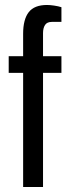

<svg xmlns="http://www.w3.org/2000/svg" viewBox="-20 -752 276 772"><path d="M73 0V-459H15V-526H73V-616Q73 -674 95.5 -703Q118 -732 169 -732Q181 -732 198 -729.5Q215 -727 227 -723V-664H189Q169 -664 161 -651.5Q153 -639 153 -619V-526H227V-459H153V0Z"/></svg>

Font: Archivo Condensed
Style: Regular
Weight: 400
Width: 3
Designer: Hector Gatti
Foundry: Omnibus-Type
Version: Version 2.001; ttfautohint (v1.8.3)